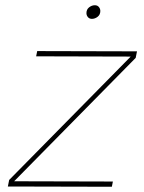

<svg xmlns="http://www.w3.org/2000/svg" viewBox="-20 -712 550 733"><path d="M331 -640Q321 -640 315.5 -646.8Q310 -653.5 310 -662Q310 -676 320.2 -684Q330.5 -692 342 -692Q352 -692 357.5 -685.2Q363 -678.5 363 -670Q363 -656 352.8 -648Q342.5 -640 331 -640ZM407 1 10 0 15 -25 479 -496 118 -497 122 -517 503 -516 498 -491 34 -20 411 -19Z"/></svg>

Font: Argentum Sans Thin
Style: Italic
Weight: 100
Italic angle: -11°
Designer: Julieta Ulanovsky (font), Cristiano Sobral (main changes and remaster)
Foundry: Julieta Ulanovsky (font), Cristiano Sobral (main changes and remaster)
Version: Version 2.007;June 15, 2022;FontCreator 14.0.0.2814 64-bit; 